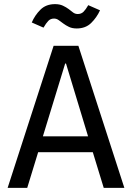

<svg xmlns="http://www.w3.org/2000/svg" viewBox="-20 -911 640 931"><path d="M430 -173H165L112 0H17L240 -689H360L583 0H483ZM188 -250H407L300 -603H296ZM352 -773Q330 -773 314.5 -780.5Q299 -788 287 -797Q275 -806 264.5 -813.5Q254 -821 242 -821Q225 -821 214 -809.5Q203 -798 191 -777L134 -802Q149 -837 176 -864Q203 -891 247 -891Q269 -891 285 -883.5Q301 -876 313 -867L335 -850Q345 -843 357 -843Q374 -843 385 -854Q396 -865 408 -886L465 -861Q449 -826 422 -799.5Q395 -773 352 -773Z"/></svg>

Font: Wlorlttqgufhjawjgtejqphaquk
Style: Regular
Weight: 400
Monospace: yes
Designer: Carrois Corporate & Edenspiekermann
Foundry: Carrois Corporate GbR & Edenspiekermann AG
Version: Version 2.001